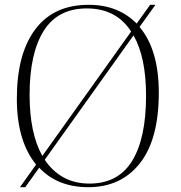

<svg xmlns="http://www.w3.org/2000/svg" viewBox="-20 -764 754 798"><path d="M63 14 130 -80Q50 -178 50 -354Q50 -540 126.5 -642Q203 -744 348 -744Q411 -744 461 -724Q511 -704 548 -666L604 -744H626L560 -652Q640 -557 640 -379Q640 -185 561.5 -85.5Q483 14 347 14Q219 14 143 -67L85 14ZM156 -116 525 -633Q463 -729 341 -729Q220 -729 161.5 -635.5Q103 -542 103 -370Q103 -210 156 -116ZM352 -1Q471 -1 529 -95Q587 -189 587 -366Q587 -526 535 -617L166 -100Q198 -52 244.5 -26.5Q291 -1 352 -1Z"/></svg>

Font: Literata 72pt ExtraLight
Style: Regular
Weight: 200
Designer: Latin by Veronika Burian and Jose Scaglione. Greek by Irene Vlachou. Cyrillic by Vera Evstafieva.
Foundry: TypeTogether
Version: Version 3.002